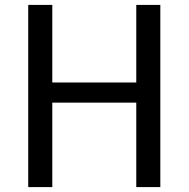

<svg xmlns="http://www.w3.org/2000/svg" viewBox="-20 -762 768 782"><path d="M535 -344V0H633V-742H535V-426H193V-742H95V0H193V-344Z"/></svg>

Font: 18Franklin
Style: Regular
Weight: 400
Designer: Pablo Impallari, Rodrigo Fuenzalida (Modified by Dan O. Williams)
Version: Version 0.025;PS 000.025;hotconv 1.0.88;makeotf.lib2.5.64775